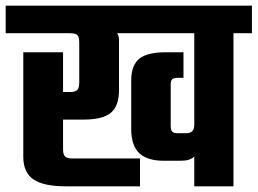

<svg xmlns="http://www.w3.org/2000/svg" viewBox="-40 -656 907 676"><path d="M847 -636V-539H782V0H644V-105Q630 -90 596 -90H537Q479 -90 450.5 -116.5Q422 -143 422 -203V-373Q422 -425 449.5 -448.5Q477 -472 544 -472H606V-382H586Q572 -382 566.5 -377Q561 -372 561 -359V-213Q561 -198 566.5 -192.5Q572 -187 586 -187H616Q644 -187 644 -216V-539H372Q379 -531 379 -514V-339Q379 -283 350.5 -259Q322 -235 255 -235H182V-131Q182 -112 189 -105Q196 -98 215 -98H453V0H192Q113 0 77.5 -24.5Q42 -49 42 -104V-472H182V-332H206Q225 -332 232 -339Q239 -346 239 -365V-506Q239 -526 232.5 -532.5Q226 -539 206 -539H-20V-636Z"/></svg>

Font: Teko SemiBold
Style: Regular
Weight: 600
Designer: Manushi Parikh, Jonny Pinhorn
Foundry: Indian Type Foundry
Version: Version 1.106;PS 1.0;hotconv 1.0.78;makeotf.lib2.5.61930; tt